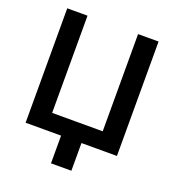

<svg xmlns="http://www.w3.org/2000/svg" viewBox="-158 -849 1040 1147"><g transform="rotate(20 362.0 -275.5)"><path d="M71.7 0V-727.3H200.6V-109.4H522V-727.3H652.3V0ZM426.8 -88.1V176.1H297.2V-88.1Z"/></g></svg>

Font: InterMG SemiBold
Style: Regular
Weight: 600
Designer: Rasmus Andersson
Foundry: rsms
Version: Version 3.019;December 26, 2023;FontCreator 15.0.0.2955 64-b